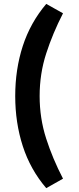

<svg xmlns="http://www.w3.org/2000/svg" viewBox="-20 -849 401 979"><path d="M301.3 -781.2Q249 -679.7 215.6 -576.4Q182.1 -473.1 182.1 -359.4Q182.1 -246.1 215.3 -142.8Q248.5 -39.6 301.3 62L215.8 110.4Q134.8 15.6 96.2 -103.8Q57.6 -223.1 57.6 -359.4Q57.6 -495.6 96.2 -614.5Q134.8 -733.4 215.8 -829.1Z"/></svg>

Font: Pinar-DS3-FD Bold
Style: Regular
Weight: 700
Designer: Amin Abedi
Version: Version 3.000